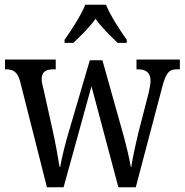

<svg xmlns="http://www.w3.org/2000/svg" viewBox="-20 -786 775 806"><path d="M251 -619V-606H288C319 -636 355 -670 381 -707C407 -670 443 -636 474 -606H512V-619C485 -657 443 -721 425 -766H338C320 -721 278 -657 251 -619ZM65 -442 177 0H247L364 -424L477 0H550L660 -417C677 -483 691 -495 723 -495H735V-536H553V-495H559C594 -495 612 -480 612 -446C612 -435 608 -413 604 -396L562 -233C547 -171 536 -118 531 -85H529C524 -119 506 -193 493 -237L410 -533H357L268 -230C254 -184 238 -118 233 -86H230C225 -118 212 -191 201 -239L163 -410C159 -425 155 -442 155 -453C155 -486 173 -495 207 -495H214V-536H1V-495H3C37 -495 54 -484 65 -442Z"/></svg>

Font: Noto Serif Sinhala Condensed
Style: Regular
Weight: 400
Width: 3
Designer: Jelle Bosma - Monotype Design Team
Foundry: Monotype Imaging Inc.
Version: Version 2.007